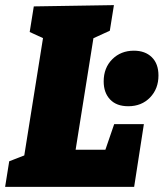

<svg xmlns="http://www.w3.org/2000/svg" viewBox="-32 -730 639 750"><path d="M414 -245H530L492 0H-12L4 -100L84 -131L60 -105L139 -600L158 -571L84 -605L100 -705L413 -710L397 -610L314 -572L336 -600L257 -105L238 -145H400L369 -114ZM469 -315Q423 -315 398 -341.5Q373 -368 373 -412Q373 -465 406.5 -498.5Q440 -532 491 -532Q535 -532 561 -506.5Q587 -481 587 -435Q587 -383 554 -349Q521 -315 469 -315Z"/></svg>

Font: Bitter Thin Black
Style: Italic
Weight: 900
Italic angle: -9°
Version: Version 3.020